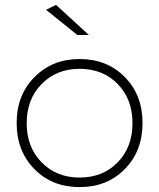

<svg xmlns="http://www.w3.org/2000/svg" viewBox="-20 -763 650 784"><path d="M209 -743 343 -620H296L168 -723ZM305 -522Q417 -522 489.5 -448.5Q562 -375 562 -261Q562 -146 489.5 -72.5Q417 1 305 1Q193 1 120.5 -72.5Q48 -146 48 -261Q48 -375 121 -448.5Q194 -522 305 -522ZM305 -482Q211 -482 150 -420Q89 -358 89 -260Q89 -162 150 -100Q211 -38 305 -38Q400 -38 460.5 -100Q521 -162 521 -260Q521 -358 460.5 -420Q400 -482 305 -482Z"/></svg>

Font: Montserrat Ultra Light
Style: Regular
Weight: 200
Designer: Julieta Ulanovsky
Foundry: Julieta Ulanovsky
Version: Version 3.100;PS 003.100;hotconv 1.0.88;makeotf.lib2.5.64775